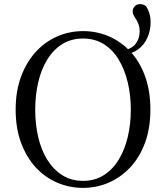

<svg xmlns="http://www.w3.org/2000/svg" viewBox="-20 -896 807 932"><path d="M383 16Q317 16 257.5 -9.5Q198 -35 153 -84Q108 -133 82 -203.5Q56 -274 56 -364Q56 -453 82 -523.5Q108 -594 153 -643.5Q198 -693 257.5 -719Q317 -745 383 -745Q450 -745 509 -719.5Q568 -694 613.5 -645Q659 -596 684.5 -525Q710 -454 710 -364Q710 -275 684.5 -204.5Q659 -134 613.5 -85Q568 -36 509 -10Q450 16 383 16ZM383 -18Q440 -18 483.5 -45.5Q527 -73 556 -120.5Q585 -168 600 -230.5Q615 -293 615 -364Q615 -434 600 -496.5Q585 -559 556 -607Q527 -655 483.5 -682Q440 -709 383 -709Q326 -709 282.5 -682Q239 -655 209.5 -607Q180 -559 165.5 -496.5Q151 -434 151 -364Q151 -293 165.5 -230.5Q180 -168 209.5 -120.5Q239 -73 282.5 -45.5Q326 -18 383 -18ZM576 -630V-651Q619 -658 638.5 -683.5Q658 -709 658 -744Q658 -763 653 -776.5Q648 -790 641.5 -800.5Q635 -811 629.5 -820.5Q624 -830 624 -842Q624 -855 634 -865.5Q644 -876 660 -876Q668 -876 674.5 -874Q681 -872 689 -866Q699 -851 705 -832Q711 -813 711 -787Q711 -748 695.5 -713Q680 -678 650 -656Q620 -634 576 -630Z"/></svg>

Font: Noto Serif KR
Style: Regular
Weight: 400
Designer: Ryoko NISHIZUKA  (kana & ideographs); Frank Grießhammer (Latin, Greek & Cyrillic); Wenlong ZHANG  (bopomofo); Sandoll Co
Foundry: Adobe
Version: Version 2.003-H1;hotconv 1.1.1;makeotfexe 2.6.0